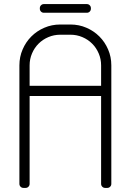

<svg xmlns="http://www.w3.org/2000/svg" viewBox="-20 -920 640 940"><path d="M475 -450V-20C475 -14.3 476.9 -9.6 480.8 -5.8C484.6 -1.9 489.3 0 495 0H505C510.7 0 515.4 -1.9 519.2 -5.8C523.1 -9.6 525 -14.3 525 -20V-600C525 -627.7 519.8 -653.7 509.2 -678C498.8 -702.3 484.5 -723.5 466.5 -741.5C448.5 -759.5 427.3 -773.8 403 -784.2C378.7 -794.8 352.7 -800 325 -800H275C247.3 -800 221.3 -794.8 197 -784.2C172.7 -773.8 151.5 -759.5 133.5 -741.5C115.5 -723.5 101.2 -702.3 90.8 -678C80.2 -653.7 75 -627.7 75 -600V-20C75 -14.3 76.9 -9.6 80.8 -5.8C84.6 -1.9 89.3 0 95 0H105C110.7 0 115.4 -1.9 119.2 -5.8C123.1 -9.6 125 -14.3 125 -20V-450ZM125 -500V-600C125 -620.7 128.9 -640.2 136.8 -658.5C144.6 -676.8 155.2 -692.8 168.8 -706.2C182.2 -719.8 198.2 -730.4 216.5 -738.2C234.8 -746.1 254.3 -750 275 -750H325C345.7 -750 365.2 -746.1 383.5 -738.2C401.8 -730.4 417.8 -719.8 431.2 -706.2C444.8 -692.8 455.4 -676.8 463.2 -658.5C471.1 -640.2 475 -620.7 475 -600V-500ZM175 -880V-877.5C175 -871.8 176.9 -867.1 180.8 -863.2C184.6 -859.4 189.3 -857.5 195 -857.5H405C410.7 -857.5 415.4 -859.4 419.2 -863.2C423.1 -867.1 425 -871.8 425 -877.5V-880C425 -885.7 423.1 -890.4 419.2 -894.2C415.4 -898.1 410.7 -900 405 -900H195C189.3 -900 184.6 -898.1 180.8 -894.2C176.9 -890.4 175 -885.7 175 -880Z"/></svg>

Font: lerotica
Style: Regular
Weight: 400
Designer: defharo
Foundry: deFharo
Version: Version 1.001 2011